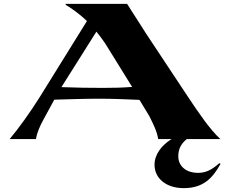

<svg xmlns="http://www.w3.org/2000/svg" viewBox="-20 -720 1191 994"><path d="M30 0H166C171 -31 185 -65 205 -101L261 -204C336 -206 419 -209 493 -209C561 -209 632 -206 702 -203L753 -119C773 -78 792 -43 799 0H868C817 32 780 79 780 133C780 204 841 254 931 254C1031 254 1080 204 1122 128L1115 125C1077 159 1046 175 1004 175C950 175 903 145 903 89C903 53 916 25 947 0H1121C1067 -49 1007 -138 955 -216L737 -545L638 -700H320V-695C341 -683 389 -651 430 -611L183 -213C138 -141 74 -52 30 0ZM298 -269 479 -556C502 -528 522 -500 534 -480L664 -270C614 -266 566 -265 514 -265C442 -265 368 -266 298 -269Z"/></svg>

Font: Coconat
Style: Bold
Weight: 900
Width: 8
Designer: Sara Lavazza
Foundry: Collletttivo
Version: Version 1.000;Glyphs 3.2 (3217)